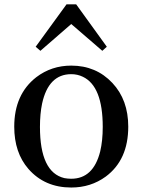

<svg xmlns="http://www.w3.org/2000/svg" viewBox="-20 -840 649 875"><path d="M304.7 -730.5 164.1 -608.4 142.6 -627 283.2 -820.3H327.1L466.8 -627L446.3 -608.4ZM304.7 -25.4Q405.3 -25.4 436.5 -149.4Q448.2 -198.2 448.2 -261.7Q448.2 -447.3 357.4 -490.2Q333 -502 304.7 -502Q201.2 -502 171.9 -368.2Q162.1 -321.3 162.1 -261.7Q162.1 -54.7 273.4 -28.3Q289.1 -25.4 304.7 -25.4ZM304.7 -541Q418 -541 492.2 -461.9Q564.5 -384.8 564.5 -262.7Q564.5 -111.3 461.9 -35.2Q393.6 14.6 304.7 14.6Q183.6 14.6 109.4 -70.3Q44.9 -144.5 44.9 -262.7Q44.9 -410.2 145.5 -488.3Q214.8 -541 304.7 -541Z"/></svg>

Font: GenYoMin JP SemiBold
Style: Regular
Weight: 600
Version: Version 1.001;PS 1;hotconv 16.6.51;makeotf.lib2.5.65220 DEVE